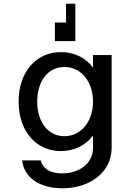

<svg xmlns="http://www.w3.org/2000/svg" viewBox="-20 -796 700 1032"><path d="M315 216C469 216 580 125 580 0V-500H480V-432C443 -484 381 -516 308 -516C173 -516 80 -408 80 -250C80 -92 173 16 307 16C381 16 443 -17 480 -68V0C480 79 410 136 314 136C251 136 210 111 199 66H99C109 158 192 216 315 216ZM180 -250C180 -361 239 -436 326 -436C415 -436 480 -358 480 -250C480 -142 415 -64 326 -64C239 -64 180 -139 180 -250ZM275 -575H385V-776H335V-675H275Z"/></svg>

Font: Uncut Plan8
Style: Regular
Weight: 400
Designer: Kasper Nordkvist
Foundry: UNCUT.wtf
Version: Version 1.002;Glyphs 3.1.2 (3151)